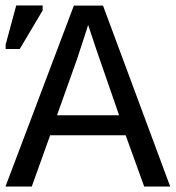

<svg xmlns="http://www.w3.org/2000/svg" viewBox="-20 -679 640 699"><path d="M504.9 0 437.5 -186.5H162.6L95.7 0H0L249 -658.7H355L599.6 0ZM300.8 -588.4 294.9 -569.3 261.2 -465.8 187.5 -259.3H413.6L329.1 -503.4ZM0.5 -500.5V-516.6L39.1 -659.2H135.3V-641.1L51.8 -500.5Z"/></svg>

Font: Courier New
Style: Regular
Weight: 400
Designer: Steve Matteson
Foundry: Ascender Corporation
Version: Version 2.00.3